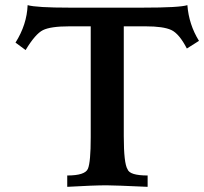

<svg xmlns="http://www.w3.org/2000/svg" viewBox="-20 -723 790 743"><path d="M551.3 0Q421.9 -5.9 392.1 -5.9Q343.3 -5.9 240.2 0V-43.9Q309.6 -43.9 320.3 -70.1Q331.1 -96.2 331.1 -191.4V-621.1H248.5Q175.8 -621.1 146.2 -606.4Q116.7 -591.8 79.1 -529.3L40 -558.1Q84 -627.9 86.9 -703.1Q120.6 -693.4 249.5 -693.4H531.7Q675.3 -693.4 705.1 -703.1Q710.9 -627.9 750 -564.9L703.1 -535.2Q673.3 -592.8 642.8 -606.9Q612.3 -621.1 543.5 -621.1H459V-196.3Q459 -90.8 473.6 -67.9Q481.9 -43.9 551.3 -43.9Z"/></svg>

Font: Kelvinch
Style: Bold
Weight: 700
Designer: Paul James Miller
Foundry: High-Logic / Made with FontCreator
Version: Version 3.501;March 28, 2021;FontCreator 13.0.0.2683 64-bit